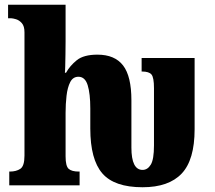

<svg xmlns="http://www.w3.org/2000/svg" viewBox="-20 -780 905 808"><path d="M580 8Q461 8 410.5 -50.5Q360 -109 360 -239V-323Q360 -386 349 -421.5Q338 -457 310 -457Q287 -457 275.5 -434.5Q264 -412 260 -377Q256 -342 256 -305V-122Q256 -81 269 -69.5Q282 -58 311 -58H315V0H19V-58H22Q48 -58 65.5 -69.5Q83 -81 83 -125V-644Q83 -670 72 -682.5Q61 -695 47.5 -699Q34 -703 28 -703H14V-760H256V-606Q256 -581 255.5 -552Q255 -523 254.5 -501Q254 -479 253 -474H258Q274 -503 303 -526.5Q332 -550 390 -550Q463 -550 498 -504.5Q533 -459 533 -358V-159Q533 -65 580 -65Q601 -65 614.5 -87Q628 -109 628 -168V-409Q628 -454 617.5 -466.5Q607 -479 578 -479H576V-536H799V-236Q799 -107 744.5 -49.5Q690 8 580 8Z"/></svg>

Font: Noto Serif Condensed Black
Style: Regular
Weight: 900
Width: 3
Designer: Monotype Design Team
Foundry: Monotype Imaging Inc.
Version: Version 2.015; ttfautohint (v1.8.4.7-5d5b)